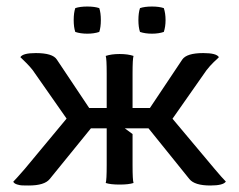

<svg xmlns="http://www.w3.org/2000/svg" viewBox="-20 -569 740 594"><path d="M450.2 -464.8Q429.2 -464.8 413.1 -470.2Q408.2 -484.9 408.2 -506.8Q408.2 -529.3 413.1 -543.9Q427.7 -548.8 450.2 -548.8Q472.2 -548.8 486.8 -543.9Q492.2 -527.8 492.2 -506.8Q492.2 -486.3 486.8 -470.2Q470.7 -464.8 450.2 -464.8ZM212.9 -470.2Q208 -484.9 208 -506.8Q208 -529.3 212.9 -543.9Q227.5 -548.8 250 -548.8Q272.5 -548.8 287.1 -543.9Q292 -529.3 292 -506.8Q292 -484.9 287.1 -470.2Q271 -464.8 250 -464.8Q229 -464.8 212.9 -470.2ZM21 -6.8Q29.8 -15.6 56.2 -45.9L186 -202.1L81.1 -352.1Q77.6 -356.4 72.8 -362.1Q67.9 -367.7 63 -372.6Q58.1 -377.4 54.2 -381.3Q50.3 -385.3 46.9 -388.4Q43.5 -391.6 43 -392.1Q50.3 -404.8 90.8 -404.8Q143.1 -404.8 155.8 -384.8L255.9 -234.9H310.1V-341.8Q310.1 -387.2 307.1 -396Q324.7 -401.9 350.1 -401.9Q375.5 -401.9 393.1 -396Q390.1 -387.2 390.1 -341.8V-234.9H443.8L543.9 -384.8Q557.6 -404.8 608.9 -404.8Q649.9 -404.8 657.2 -392.1L651.9 -386.7Q646.5 -381.8 641.4 -377Q636.2 -372.1 629.6 -364.7Q623 -357.4 619.1 -352.1L513.7 -201.7L644 -46.4Q667 -19 678.7 -7.3Q670.9 4.9 630.9 4.9Q582 4.9 565.9 -15.1L439.5 -171.9H366.2L390.1 -154.3V-58.1Q390.1 -11.7 393.1 -2.9Q378.4 2 350.1 2Q321.8 2 307.1 -2.9Q310.1 -11.7 310.1 -58.1V-171.9H261.2L133.8 -15.1Q117.7 4.9 68.8 4.9Q54.7 4.9 48.3 4.6Q42 4.4 33 1.7Q23.9 -1 21 -6.8Z"/></svg>

Font: Nikodecs
Style: Medium
Weight: 500
Version: Version 0.29